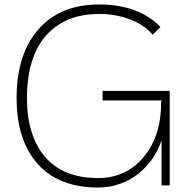

<svg xmlns="http://www.w3.org/2000/svg" viewBox="-20 -840 879 870"><path d="M749 -428.2V0H711.9V-199.2H710Q696.8 -159.2 671.6 -122.6Q646.5 -85.9 610.8 -55.9Q575.2 -25.9 526.9 -8.1Q478.5 9.8 424.8 9.8Q246.6 9.8 150.9 -97.2Q55.2 -204.1 55.2 -396Q55.2 -593.8 153.8 -706.8Q252.4 -819.8 429.2 -819.8Q606.9 -819.8 707 -717.8L671.9 -683.1Q628.9 -731 564.5 -753.9Q500 -776.9 430.2 -776.9Q321.3 -776.9 246.8 -728.8Q172.4 -680.7 137.2 -596.2Q102.1 -511.7 102.1 -396Q102.1 -226.1 183.8 -129.6Q265.6 -33.2 424.8 -33.2Q552.2 -33.2 632.1 -130.1Q711.9 -227.1 710 -379.9L714.8 -384.8H444.8V-428.2Z"/></svg>

Font: Sinkin Sans 200 X Light
Style: Regular
Weight: 200
Designer: Keith Bates
Foundry: K-Type
Version: Sinkin Sans (version 1.0)  by Keith Bates   •   © 2014   www